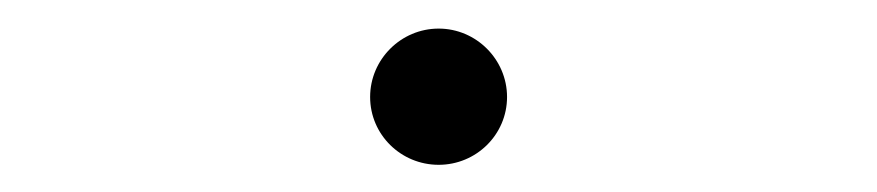

<svg xmlns="http://www.w3.org/2000/svg" viewBox="-20 -392 626 137"><path d="M293 -274.4C319.8 -274.4 341.8 -295.9 341.8 -322.8C341.8 -349.6 319.8 -371.6 293 -371.6C266.1 -371.6 244.1 -349.6 244.1 -322.8C244.1 -295.9 266.1 -274.4 293 -274.4Z"/></svg>

Font: Cascadia Mono PL ExtraLight
Style: Regular
Weight: 200
Monospace: yes
Designer: Aaron Bell
Foundry: Saja Typeworks
Version: Version 2404.023